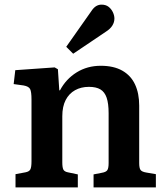

<svg xmlns="http://www.w3.org/2000/svg" viewBox="-20 -809 719 829"><path d="M47 0V-57L90 -65Q106 -68 111 -77.5Q116 -87 116 -113V-379Q116 -413 110 -424.5Q104 -436 82 -440L39 -446L46 -506L216 -518L230 -510L236 -419H239Q265 -468 311 -496.5Q357 -525 415 -525Q471 -525 508 -504Q545 -483 563 -444.5Q581 -406 581 -353V-105Q581 -83 587 -75Q593 -67 612 -64L653 -57V0H384V-56L420 -63Q438 -66 443.5 -74.5Q449 -83 449 -105V-320Q449 -362 440.5 -387Q432 -412 413.5 -423Q395 -434 364 -434Q330 -434 304 -419.5Q278 -405 263.5 -377Q249 -349 249 -307V-108Q249 -86 253.5 -77Q258 -68 273 -65L316 -56V0ZM296 -577 266 -607 373 -759Q384 -776 395 -782.5Q406 -789 418 -789Q437 -789 449 -779.5Q461 -770 467.5 -756Q474 -742 474 -729Q474 -713 465 -698.5Q456 -684 437 -672Z"/></svg>

Font: Literata 18pt SemiBold
Style: Regular
Weight: 600
Designer: Latin by Veronika Burian and Jose Scaglione. Greek by Irene Vlachou. Cyrillic by Vera Evstafieva.
Foundry: TypeTogether
Version: Version 3.103;gftools[0.9.29]